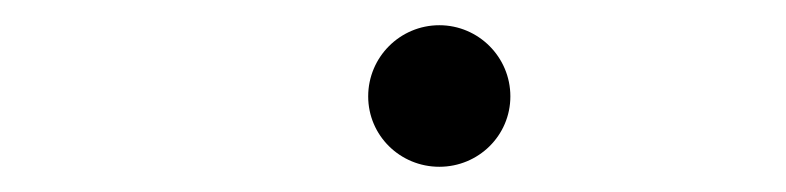

<svg xmlns="http://www.w3.org/2000/svg" viewBox="-20 -547 626 153"><path d="M330.1 -414.1C361.3 -414.1 386.7 -439 386.7 -470.2C386.7 -501.5 361.3 -526.9 330.1 -526.9C298.8 -526.9 273.4 -501.5 273.4 -470.2C273.4 -439 298.8 -414.1 330.1 -414.1Z"/></svg>

Font: Cascadia Mono PL Light
Style: Italic
Weight: 300
Italic angle: -10°
Monospace: yes
Designer: Aaron Bell
Foundry: Saja Typeworks
Version: Version 2404.023